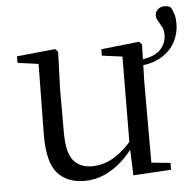

<svg xmlns="http://www.w3.org/2000/svg" viewBox="-50 -706 782 771"><g transform="rotate(-5 341.5 -320.5)"><path d="M610.1 0.2 457.2 9.3 452.8 -114.1 455.2 -482.9 477.4 -466.6 373.2 -480.3V-506.2L527 -523L537.6 -511.5L533.6 -358.7V-9.7L500 -38.4L610.1 -27.4ZM194.2 -358.7V-185.1Q194.2 -105.3 220.4 -73.3Q246.7 -41.4 295.3 -41.4Q342.6 -41.4 385.6 -67.6Q428.6 -93.9 464.9 -140.3H486.9V-98.5H443.6L470.3 -117.5Q445.3 -79.7 412.9 -49.9Q380.5 -20.1 342.3 -2.7Q304.2 14.6 260.9 14.6Q189.8 14.6 151.1 -29.8Q112.3 -74.2 113.3 -185.8L117.3 -483.7L138.5 -466.6L33.1 -481V-507.3L188.8 -523L199.4 -511.5ZM523.6 -426.6 519.8 -449.3Q581 -455.8 606.1 -481.4Q631.1 -507 631.1 -542.6Q631.1 -562 624.1 -575Q617 -588 610 -599.1Q602.9 -610.1 602.9 -623.2Q602.9 -636.1 613.4 -646.1Q623.9 -656 640.2 -656Q647.3 -656 654.7 -654.4Q662.2 -652.8 667.4 -647.1Q674.2 -634.1 678.5 -618.8Q682.8 -603.5 682.8 -582.7Q682.8 -543.8 664.9 -509.7Q647 -475.6 611.5 -453.3Q576 -431 523.6 -426.6Z"/></g></svg>

Font: Noto Serif KR
Style: Regular
Weight: 200
Designer: Ryoko NISHIZUKA 西塚涼子 (kana & ideographs); Frank Grießhammer (Latin, Greek & Cyrillic); Wenlong ZHANG 张文龙 (bopomofo); San
Foundry: Adobe
Version: Version 2.001;hotconv 1.1.0;makeotfexe 2.6.0